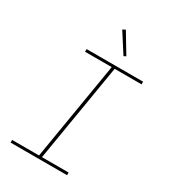

<svg xmlns="http://www.w3.org/2000/svg" viewBox="-227 -1073 1054 1186"><g transform="rotate(30 300.0 -480.0)"><path d="M44 0V-19H236L352 -716H162V-735H565V-716H373L257 -19H447V0ZM381 -811 292 -950 312 -960 397 -819Z"/></g></svg>

Font: Iosevka Curly ThExObl
Style: Regular
Weight: 100
Width: 7
Italic angle: -9°
Monospace: yes
Designer: Belleve Invis
Foundry: Belleve Invis
Version: Version 11.1.0; ttfautohint (v1.8.3)